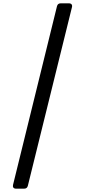

<svg xmlns="http://www.w3.org/2000/svg" viewBox="-20 -962 516 1152"><path d="M322 -925 58 148C55 161 62 170 76 170H125C137 170 144 164 147 153L412 -920C415 -933 408 -942 394 -942H344C332 -942 325 -936 322 -925Z"/></svg>

Font: Arvore Sans
Style: Regular
Weight: 400
Designer: Jonny Pinhorn (Latin) Dan Schunck (customization for Arvore)
Version: Version 1.000;Glyphs 3.3 (3305)